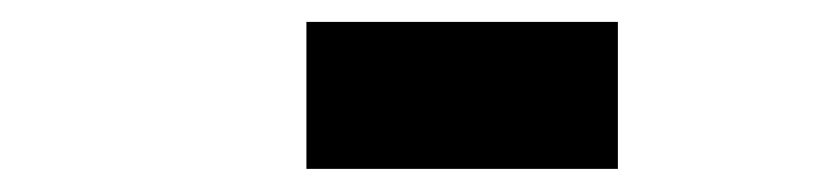

<svg xmlns="http://www.w3.org/2000/svg" viewBox="-20 -874 745 171"><path d="M530.3 -723.6H252.9V-854.5H530.3Z"/></svg>

Font: Fontdiner Swanky
Style: Regular
Weight: 400
Designer: Font Diner, Inc
Foundry: Font Diner, Inc
Version: Version 1.000